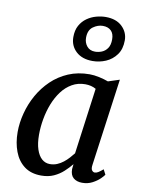

<svg xmlns="http://www.w3.org/2000/svg" viewBox="-96 -950 767 1026"><g transform="rotate(10 287.0 -437.0)"><path d="M460.5 -95.5Q457 -73 463.8 -64.2Q470.5 -55.5 479.5 -55.5Q488 -55.5 498.2 -61.8Q508.5 -68 523.5 -81L537.5 -54Q533.5 -47 517.8 -31.5Q502 -16 477.5 -3Q453 10 422 10Q393 10 375 -5Q357 -20 357 -53L360 -80Q342.5 -58.5 320 -37.8Q297.5 -17 268 -3.5Q238.5 10 200 10Q144 10 107.8 -17.5Q71.5 -45 53.8 -92.2Q36 -139.5 36 -197.5Q36 -248 49.8 -300.5Q63.5 -353 90.2 -400.8Q117 -448.5 156.2 -486.2Q195.5 -524 247.2 -546Q299 -568 362 -568Q386 -568 414.5 -561.8Q443 -555.5 464 -547.5L525.5 -567.5ZM406.5 -497Q393.5 -504.5 378.8 -508Q364 -511.5 348 -511.5Q308.5 -511.5 276.8 -493.2Q245 -475 221.5 -443.8Q198 -412.5 182.2 -372.5Q166.5 -332.5 158.8 -288.8Q151 -245 151 -203Q151 -156 161.8 -123.8Q172.5 -91.5 191.2 -75Q210 -58.5 235 -58.5Q256 -58.5 274 -66Q292 -73.5 307.5 -85.8Q323 -98 335.5 -112Q348 -126 358 -138.5ZM363.5 -640.5Q307 -640.5 274 -671.2Q241 -702 241 -749Q241 -786 255.2 -811.8Q269.5 -837.5 292.5 -853.8Q315.5 -870 342.2 -877.2Q369 -884.5 393.5 -884.5Q450.5 -884.5 482.8 -853.5Q515 -822.5 515 -779Q515 -731.5 492.5 -700.8Q470 -670 435.5 -655.2Q401 -640.5 363.5 -640.5ZM368.5 -692Q386.5 -692 404.8 -699.2Q423 -706.5 435.2 -724Q447.5 -741.5 447.5 -772.5Q447.5 -803.5 431.2 -819.2Q415 -835 386.5 -835Q359.5 -835 334 -816.8Q308.5 -798.5 308.5 -757Q308.5 -730.5 324.2 -711.2Q340 -692 368.5 -692Z"/></g></svg>

Font: Merriweather Medium
Style: Italic
Weight: 500
Italic angle: -7.8°
Version: Version 2.101